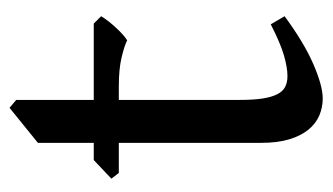

<svg xmlns="http://www.w3.org/2000/svg" viewBox="-164 -502 681 393"><g transform="rotate(-90 176.5 -305.5)"><path d="M339.8 -63.5Q286.1 -23.9 241.7 -4.6Q197.3 14.6 171.4 14.6Q153.3 14.6 136.7 7.6Q120.1 0.5 107.7 -14.6Q95.2 -29.8 87.9 -53.7Q80.6 -77.6 80.6 -111.8V-402.8H19L7.3 -418L45.4 -454.1H80.6V-568.4L152.3 -626.5L168.5 -612.8V-454.1H324.7L339.8 -439Q335.4 -431.6 328.9 -423.3Q322.3 -415 315.4 -407.7Q308.6 -400.4 302 -394.5Q295.4 -388.7 290.5 -385.7Q278.8 -391.6 255.1 -397.2Q231.4 -402.8 196.3 -402.8H168.5V-154.8Q168.5 -127 171.4 -108.4Q174.3 -89.8 180.2 -78.4Q186 -66.9 195.3 -62.3Q204.6 -57.6 217.3 -57.6Q234.4 -57.6 259.3 -64.7Q284.2 -71.8 323.2 -91.8Z"/></g></svg>

Font: Gentium Book Basic
Style: Regular
Weight: 400
Designer: J. Victor Gaultney and Annie Olsen
Foundry: SIL International
Version: Version 1.102; 2013; Maintenance release